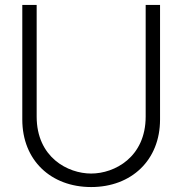

<svg xmlns="http://www.w3.org/2000/svg" viewBox="-20 -740 736 775"><path d="M348 15C510.5 15 626 -93.5 626 -257.5V-720H568V-269.5C568 -105.5 442.5 -39.5 348 -39.5C253.5 -39.5 128 -105 128 -269.5V-720H70V-257.5C70 -93 185.5 15 348 15Z"/></svg>

Font: Hauora Light
Style: Regular
Weight: 300
Designer: Wayne Shih
Foundry: WCYS
Version: Version 1.001;hotconv 1.0.109;makeotfexe 2.5.65596